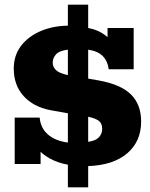

<svg xmlns="http://www.w3.org/2000/svg" viewBox="-20 -703 644 823"><path d="M271 100V3Q227 -5 193 -24Q159 -43 137 -70L154 -66V0H43V-199H150Q154 -154 185.5 -126.5Q217 -99 271 -92V-240L284 -215L195 -231Q123 -245 81 -291.5Q39 -338 39 -409Q39 -465 69.5 -505.5Q100 -546 152.5 -569Q205 -592 271 -593V-683H358V-583Q394 -576 418.5 -560.5Q443 -545 460 -524L441 -514V-583H553V-406H446Q442 -440 421 -462Q400 -484 358 -490V-352L341 -369L404 -358Q498 -341 541.5 -298Q585 -255 585 -182Q585 -97 525.5 -46Q466 5 358 9V100ZM206 -434Q206 -416 220 -402.5Q234 -389 271 -381L299 -376L271 -368V-490Q235 -486 220.5 -470.5Q206 -455 206 -434ZM358 -95Q391 -100 404.5 -115Q418 -130 418 -151Q418 -176 400 -187.5Q382 -199 337 -207L307 -212L358 -218Z"/></svg>

Font: Rokkitt SemiBold ExtraBold
Style: Regular
Weight: 800
Version: Version 3.103